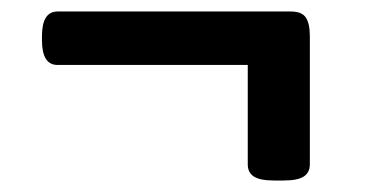

<svg xmlns="http://www.w3.org/2000/svg" viewBox="-20 -384 640 334"><path d="M457 -70Q432 -70 421.5 -77Q411 -84 411 -98V-271H80Q53 -271 53 -314V-321Q53 -364 80 -364H486Q505 -364 512 -353.5Q519 -343 519 -321V-98Q519 -84 508.5 -77Q498 -70 473 -70Z"/></svg>

Font: Asap Expanded SemiBold
Style: Regular
Weight: 600
Width: 7
Designer: Pablo Cosgaya
Foundry: Omnibus-Type
Version: Version 3.001; ttfautohint (v1.8.4.7-5d5b)